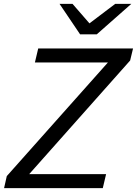

<svg xmlns="http://www.w3.org/2000/svg" viewBox="-20 -970 706 990"><path d="M1 0 15 -62 573 -689 603 -648H160L177 -720H666L651 -658L94 -31L64 -72H527L510 0ZM393 -793 287 -950H354L473 -813H393L574 -950H657L479 -793Z"/></svg>

Font: Instrument Sans
Style: Italic
Weight: 400
Italic angle: -13°
Designer: Rodrigo Fuenzalida
Foundry: fragTYPE
Version: Version 1.000;gftools[0.9.28]